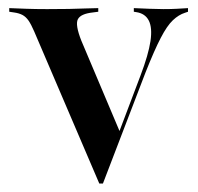

<svg xmlns="http://www.w3.org/2000/svg" viewBox="-20 -435 480 466"><path d="M221 10.5 62.9 -358.9Q55.6 -375.8 49.2 -385.1Q42.7 -394.4 34.3 -398.8Q25.8 -403.2 13.7 -404.8L2.4 -406.5V-415.3Q21 -414.5 44 -413.7Q66.9 -412.9 91.9 -412.9H95.2H96.8Q124.2 -412.9 147.2 -413.3Q170.2 -413.7 188.3 -414.5Q206.5 -415.3 218.5 -415.3V-406.5L205.6 -404.8Q175.8 -401.6 169 -388.3Q162.1 -375 177.4 -336.3L271.8 -112.9L264.5 -102.4L321 -251.6Q340.3 -302.4 345.2 -335.1Q350 -367.7 341.1 -385.1Q332.3 -402.4 310.5 -405.6L304.8 -406.5V-415.3Q324.2 -414.5 342.7 -413.7Q361.3 -412.9 376.6 -412.9Q395.2 -412.9 409.3 -413.7Q423.4 -414.5 436.3 -415.3V-406.5L429 -404Q413.7 -399.2 399.6 -385.9Q385.5 -372.6 370.2 -343.1Q354.8 -313.7 333.1 -258.9L229.8 10.5Z"/></svg>

Font: Playfair 144pt SemiCondensed SemiBold
Style: Regular
Weight: 600
Width: 4
Designer: Claus Eggers Sørensen
Foundry: Claus Eggers Sørensen
Version: Version 2.203